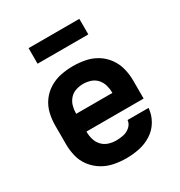

<svg xmlns="http://www.w3.org/2000/svg" viewBox="-173 -853 923 983"><g transform="rotate(-30 288.0 -361.5)"><path d="M291 8Q330 8 368.5 0Q407 -8 440.5 -29.5Q474 -51 494 -85.5Q514 -120 517 -159H393Q391 -137 373.5 -121.5Q356 -106 334.5 -101.5Q313 -97 291 -97Q268 -97 246.5 -104Q225 -111 209.5 -127.5Q194 -144 187.5 -166Q181 -188 181 -210V-213H519V-320Q519 -356 510 -391.5Q501 -427 479.5 -456.5Q458 -486 427 -505Q396 -524 360 -531Q324 -538 288 -538Q252 -538 216.5 -531Q181 -524 149.5 -505Q118 -486 96.5 -456.5Q75 -427 66.5 -391.5Q58 -356 58 -320V-210Q58 -174 66.5 -138.5Q75 -103 97.5 -73.5Q120 -44 151.5 -25Q183 -6 219 1Q255 8 291 8ZM181 -318V-320Q181 -342 187 -363.5Q193 -385 208 -402Q223 -419 244.5 -426Q266 -433 288 -433Q310 -433 331.5 -426Q353 -419 368 -402Q383 -385 389 -363.5Q395 -342 395 -320V-318ZM438 -639V-731H138V-639Z"/></g></svg>

Font: Iosevka Sparkle
Style: Bold
Weight: 700
Designer: Belleve Invis
Foundry: Belleve Invis
Version: Version 4.5.0; ttfautohint (v1.8.3)